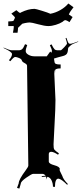

<svg xmlns="http://www.w3.org/2000/svg" viewBox="-39 -1080 477 1122"><path d="M41.5 -922.4 40.5 -927.7 39.6 -928.7Q39.6 -927.7 29.3 -927.7H9.3V-954.6Q39.1 -955.6 40.5 -959.5L45.4 -969.7Q48.3 -974.1 48.3 -977.5Q48.3 -981 27.3 -1000.5L56.6 -1020.5Q74.7 -1004.4 77.6 -1004.4Q80.6 -1004.4 83.5 -1007.3Q126.5 -1028.3 162.6 -1028.3Q169.4 -1028.3 205.8 -1017.1Q242.2 -1005.9 255.4 -999.5Q286.1 -1005.4 314.5 -1021.7Q342.8 -1038.1 360.4 -1059.6L390.6 -1037.6Q370.6 -1013.2 363.3 -995.6Q364.7 -994.1 385.3 -980.5L367.2 -950.7Q353 -960.9 341.3 -962.4Q335 -960.9 326.7 -952.6Q311 -942.4 287.4 -935.1Q263.7 -927.7 242.9 -927.7Q222.2 -927.7 183.8 -938.2Q145.5 -948.7 135 -948.7Q124.5 -948.7 107.4 -945.3L91.3 -941.4L66.4 -917.5V-916.5Q66.4 -907.7 63.5 -888.7H36.6Q41.5 -914.6 41.5 -922.4ZM231.4 -41 230.5 -47.9Q227.5 -47.9 205.1 -45.9V-50.8L227.5 -53.2Q219.2 -64 208.5 -64H154.3Q146.5 -64 114.5 -41.7Q82.5 -19.5 82.5 -6.8L74.2 22L60.5 18.1L70.3 -8.8Q70.3 -30.3 112.3 -86.4Q126.5 -105 126.5 -112.8L119.1 -695.8Q119.1 -704.1 104.7 -711.4Q90.3 -718.8 88.6 -726.8Q86.9 -734.9 72.5 -741Q58.1 -747.1 49.6 -747.1Q41 -747.1 21.5 -722.2L13.2 -728Q31.2 -749 31.2 -764.2Q31.2 -776.9 -18.6 -799.8L-17.6 -801.8Q17.1 -786.1 30.3 -786.1H69.3Q82 -786.1 89.8 -792.5Q97.7 -798.8 107.4 -821.8L120.1 -816.9Q111.3 -793.9 111.3 -781.5Q111.3 -769 127.2 -760Q143.1 -751 161.1 -751H234.4L254.4 -778.8L261.2 -772Q264.2 -774.9 264.2 -783.4Q264.2 -792 252.4 -815.9L262.2 -820.8Q273.4 -797.9 279.8 -792Q286.1 -786.1 296.4 -786.1H315.4Q319.3 -786.1 335.9 -803.5Q352.5 -820.8 352.5 -826.2Q352.5 -831.5 344.2 -856.9L349.1 -858.9Q356.9 -835.4 360.6 -829.8Q364.3 -824.2 369.1 -824.2H372.1Q381.8 -824.2 417.5 -837.9L418.5 -835.9Q384.8 -823.7 375.5 -815.9L362.3 -804.2Q358.4 -799.8 358.2 -790.5Q357.9 -781.2 355 -772.7Q352.1 -764.2 346.2 -760.3Q336.9 -753.9 327.4 -752.2Q317.9 -750.5 300.5 -745.1Q283.2 -739.7 276.4 -737.8L279.3 -719.2Q280.3 -710 287.6 -706.5Q294.9 -703.1 315.4 -703.1V-680.2Q291.5 -680.2 284.2 -672.9Q284.2 -669.9 284.7 -663.8Q285.2 -657.7 285.2 -653.8L283.2 -671.9Q278.3 -667 278.3 -648.9L285.2 -496.1Q285.2 -447.8 279.8 -354Q274.4 -260.3 273.9 -236.6Q273.4 -212.9 278.8 -205.6Q284.2 -198.2 305.2 -184.1L300.3 -175.8Q274.4 -192.9 260.3 -192.9Q246.1 -192.9 246.1 -179.2V-136.2Q246.1 -123 278.3 -114.5Q310.5 -106 310.5 -91.8L309.1 -87.9Q309.1 -83.5 316.4 -69.8Q323.7 -56.2 325.2 -51.8Q330.6 -31.7 357.4 -4.9L353.5 0Q322.3 -31.2 306.2 -35.2H305.2L302.2 -36.1Q282.2 -36.1 282.2 12.2L270.5 11.2Q270.5 -7.8 262.5 -25.4Q254.4 -43 238.3 -46.9L228.5 -28.8Q231.4 -35.6 231.4 -41ZM290.5 -621.1Q286.6 -640.6 285.2 -653.8Z"/></svg>

Font: Eater
Style: Regular
Weight: 400
Version: Version 001.002